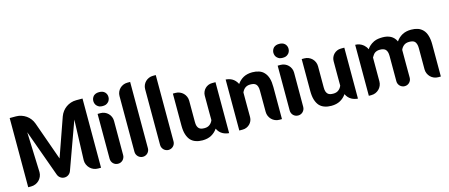

<svg xmlns="http://www.w3.org/2000/svg" viewBox="-48 -1331 4488 1919"><g transform="rotate(-15 2196.0 -371.5)"><path d="M300.3 -594.2 441.9 -195.3 582 -593.8Q591.8 -620.6 608.9 -643.1Q626 -665.5 648.2 -681.2Q670.4 -696.8 697 -705.6Q723.6 -714.4 752.4 -714.4H818.4V1.5H787.6Q763.2 1.5 741.9 -7.6Q720.7 -16.6 704.8 -32.5Q689 -48.3 679.7 -69.6Q670.4 -90.8 670.4 -115.2L685.1 -532.2L509.3 -46.4Q501 -24.4 482.7 -11.5Q464.4 1.5 441.4 1.5Q418.5 1.5 399.9 -11.5Q381.3 -24.4 373 -46.4L197.8 -531.7L212.9 -115.2Q212.9 -90.8 203.6 -69.6Q194.3 -48.3 178.5 -32.5Q162.6 -16.6 141.1 -7.6Q119.6 1.5 95.7 1.5H64.9V-714.4H130.4Q158.7 -714.4 185.3 -705.6Q211.9 -696.8 234.4 -681.2Q256.8 -665.5 273.7 -643.3Q290.5 -621.1 300.3 -594.2Z M1064.9 -417Q1064.9 -439.5 1056.4 -459.5Q1047.9 -479.5 1032.7 -494.6Q1017.6 -509.8 997.6 -518.3Q977.5 -526.9 955.1 -526.9H924.3V-63Q924.3 -48.3 929.7 -35.4Q935.1 -22.5 944.6 -12.9Q954.1 -3.4 966.8 2Q979.5 7.3 994.1 7.3Q1008.8 7.3 1021.5 2Q1034.2 -3.4 1043.7 -12.9Q1053.2 -22.5 1058.8 -35.4Q1064.5 -48.3 1064.5 -63ZM921.9 -690.9Q927.7 -703.6 937 -713.9Q942.4 -718.3 948.5 -722.2Q954.6 -726.1 961.4 -728.5Q976.1 -733.4 994.1 -733.4Q1012.7 -733.4 1026.9 -728.8Q1041 -724.1 1052.2 -713.9Q1073.2 -692.9 1073.2 -662.1Q1073.2 -645.5 1066.9 -632.3Q1064.5 -625.5 1060.5 -620.1Q1056.6 -614.7 1051.8 -610.4Q1046.9 -605 1040.3 -601.1Q1033.7 -597.2 1026.9 -594.2Q1012.7 -589.4 994.1 -589.4Q976.1 -589.4 961.4 -594.2Q954.6 -597.2 948.5 -601.1Q942.4 -605 937 -610.4Q927.7 -618.7 921.9 -632.3Q919.4 -639.2 917.7 -646.5Q916 -653.8 916 -662.1Q916 -669.9 917.7 -677Q919.4 -684.1 921.9 -690.9Z M1321.3 -751.5V-65.4Q1321.3 -50.8 1315.9 -38.1Q1310.5 -25.4 1301 -15.9Q1291.5 -6.3 1278.8 -1Q1266.1 4.4 1252 4.4Q1237.8 4.4 1225.1 -1Q1212.4 -6.3 1202.9 -15.9Q1193.4 -25.4 1187.7 -38.1Q1182.1 -50.8 1182.1 -65.4V-642.6Q1182.1 -665 1190.7 -685.1Q1199.2 -705.1 1214.1 -719.7Q1229 -734.4 1248.8 -742.9Q1268.6 -751.5 1291.5 -751.5Z M1586.4 -751.5V-65.4Q1586.4 -50.8 1581.1 -38.1Q1575.7 -25.4 1566.2 -15.9Q1556.6 -6.3 1543.9 -1Q1531.2 4.4 1517.1 4.4Q1502.9 4.4 1490.2 -1Q1477.5 -6.3 1468 -15.9Q1458.5 -25.4 1452.9 -38.1Q1447.3 -50.8 1447.3 -65.4V-642.6Q1447.3 -665 1455.8 -685.1Q1464.4 -705.1 1479.2 -719.7Q1494.1 -734.4 1513.9 -742.9Q1533.7 -751.5 1556.6 -751.5Z M2144.5 -528.3V-1Q2109.4 -3.9 2081.5 -18.6Q2045.4 -37.6 2025.9 -79.1Q2001 -42.5 1962.4 -21Q1923.8 0 1870.6 0Q1832 0 1801.8 -10.7Q1770.5 -21 1748.5 -44.4Q1727.1 -68.4 1715.3 -106Q1703.6 -143.1 1703.6 -198.2V-528.3H1731Q1753.9 -528.3 1774.4 -519.5Q1794.9 -510.7 1810.1 -495.6Q1825.2 -480.5 1834 -460.2Q1842.8 -439.9 1842.8 -416.5V-198.2Q1842.8 -185.5 1844 -174.6Q1845.2 -163.6 1848.1 -155.3Q1854 -138.7 1863.8 -129.4Q1874 -119.6 1888.2 -116.2Q1901.9 -112.8 1920.9 -112.8Q1953.6 -112.8 1974.1 -128.9Q1995.6 -144.5 2006.8 -172.4Q2006.8 -172.4 2006.8 -183.6Q2006.8 -194.8 2006.6 -212.6Q2006.3 -230.5 2006.3 -253.4Q2006.3 -276.4 2006.3 -299.8V-425.8Q2006.3 -446.8 2014.4 -465.6Q2022.5 -484.4 2036.4 -498.3Q2050.3 -512.2 2068.8 -520.3Q2087.4 -528.3 2108.9 -528.3Z M2249.5 0V-527.8Q2285.2 -524.9 2313 -510.3Q2347.7 -491.2 2368.7 -449.7Q2393.6 -486.3 2432.1 -507.8Q2471.7 -528.8 2524.4 -528.8Q2543 -528.8 2560.3 -526.1Q2577.6 -523.4 2593.3 -518.1Q2624.5 -507.8 2645.5 -484.4Q2668 -460.4 2679.7 -422.9Q2685.5 -403.8 2688.2 -381.1Q2690.9 -358.4 2690.9 -330.6V0H2664.1Q2640.6 0 2620.4 -8.8Q2600.1 -17.6 2585 -32.7Q2569.8 -47.9 2561 -68.4Q2552.2 -88.9 2552.2 -111.8L2551.8 -330.6Q2551.8 -343.8 2550.5 -354.2Q2549.3 -364.7 2546.4 -373Q2541.5 -389.2 2531.2 -399.4Q2521 -408.7 2506.3 -412.6Q2492.7 -416 2473.6 -416Q2441.9 -416 2419.9 -399.9Q2398.9 -383.8 2387.7 -356.4V-228.5Q2387.7 -172.9 2388.2 -102.1Q2388.2 -81.1 2380.1 -62.5Q2372.1 -43.9 2357.9 -30Q2343.8 -16.1 2325 -8.1Q2306.2 0 2285.2 0Z M2928.2 -417Q2928.2 -439.5 2919.7 -459.5Q2911.1 -479.5 2896 -494.6Q2880.9 -509.8 2860.8 -518.3Q2840.8 -526.9 2818.4 -526.9H2787.6V-63Q2787.6 -48.3 2793 -35.4Q2798.3 -22.5 2807.9 -12.9Q2817.4 -3.4 2830.1 2Q2842.8 7.3 2857.4 7.3Q2872.1 7.3 2884.8 2Q2897.5 -3.4 2907 -12.9Q2916.5 -22.5 2922.1 -35.4Q2927.7 -48.3 2927.7 -63ZM2785.2 -690.9Q2791 -703.6 2800.3 -713.9Q2805.7 -718.3 2811.8 -722.2Q2817.9 -726.1 2824.7 -728.5Q2839.4 -733.4 2857.4 -733.4Q2876 -733.4 2890.1 -728.8Q2904.3 -724.1 2915.5 -713.9Q2936.5 -692.9 2936.5 -662.1Q2936.5 -645.5 2930.2 -632.3Q2927.7 -625.5 2923.8 -620.1Q2919.9 -614.7 2915 -610.4Q2910.2 -605 2903.6 -601.1Q2897 -597.2 2890.1 -594.2Q2876 -589.4 2857.4 -589.4Q2839.4 -589.4 2824.7 -594.2Q2817.9 -597.2 2811.8 -601.1Q2805.7 -605 2800.3 -610.4Q2791 -618.7 2785.2 -632.3Q2782.7 -639.2 2781 -646.5Q2779.3 -653.8 2779.3 -662.1Q2779.3 -669.9 2781 -677Q2782.7 -684.1 2785.2 -690.9Z M3477.5 -528.3V-1Q3442.4 -3.9 3414.6 -18.6Q3378.4 -37.6 3358.9 -79.1Q3334 -42.5 3295.4 -21Q3256.8 0 3203.6 0Q3165 0 3134.8 -10.7Q3103.5 -21 3081.5 -44.4Q3060.1 -68.4 3048.3 -106Q3036.6 -143.1 3036.6 -198.2V-528.3H3064Q3086.9 -528.3 3107.4 -519.5Q3127.9 -510.7 3143.1 -495.6Q3158.2 -480.5 3167 -460.2Q3175.8 -439.9 3175.8 -416.5V-198.2Q3175.8 -185.5 3177 -174.6Q3178.2 -163.6 3181.2 -155.3Q3187 -138.7 3196.8 -129.4Q3207 -119.6 3221.2 -116.2Q3234.9 -112.8 3253.9 -112.8Q3286.6 -112.8 3307.1 -128.9Q3328.6 -144.5 3339.8 -172.4Q3339.8 -172.4 3339.8 -183.6Q3339.8 -194.8 3339.6 -212.6Q3339.4 -230.5 3339.4 -253.4Q3339.4 -276.4 3339.4 -299.8V-425.8Q3339.4 -446.8 3347.4 -465.6Q3355.5 -484.4 3369.4 -498.3Q3383.3 -512.2 3401.9 -520.3Q3420.4 -528.3 3441.9 -528.3Z M4323.2 -423.3Q4335 -385.3 4335 -331.1V0H4307.6Q4284.7 0 4264.2 -8.8Q4243.7 -17.6 4228.5 -32.7Q4213.4 -47.9 4204.6 -68.4Q4195.8 -88.9 4195.8 -111.8V-331.1Q4195.8 -357.4 4189.9 -373.5Q4185.1 -389.2 4174.8 -400.4Q4164.1 -409.7 4150.4 -413.1Q4143.1 -415 4134.8 -415.8Q4126.5 -416.5 4117.7 -416.5Q4085.4 -416.5 4064 -400.9Q4041.5 -383.8 4030.8 -356.9V-212.4Q4030.8 -149.4 4031.2 -69.3Q4031.2 -55.2 4025.9 -42.5Q4020.5 -29.8 4011.2 -20.3Q4002 -10.7 3989.3 -5.4Q3976.6 0 3962.4 0Q3947.8 0 3935.3 -5.4Q3922.9 -10.7 3913.3 -20.3Q3903.8 -29.8 3898.4 -42.5Q3893.1 -55.2 3893.1 -69.3V-330.1Q3893.1 -355.5 3887.7 -373Q3885.3 -381.3 3881.1 -387.7Q3877 -394 3872.1 -399.4Q3861.8 -408.7 3847.2 -412.6Q3839.8 -415 3831.5 -415.8Q3823.2 -416.5 3814.5 -416.5Q3798.8 -416.5 3786.9 -413.1Q3774.9 -409.7 3763.7 -402.8Q3753.4 -396 3744.4 -383.1Q3735.4 -370.1 3729 -358.9V-111.8Q3729 -88.9 3720.2 -68.4Q3711.4 -47.9 3696 -32.7Q3680.7 -17.6 3660.4 -8.8Q3640.1 0 3616.7 0H3589.8V-527.8Q3612.8 -527.8 3635.3 -519.5Q3644.5 -516.1 3654.5 -510.5Q3664.6 -504.9 3674.3 -496.6Q3684.1 -488.3 3693.1 -476.6Q3702.1 -464.8 3709 -449.7L3722.7 -468.3Q3729.5 -476.1 3738.3 -483.9Q3746.1 -490.7 3756.8 -498.3Q3767.6 -505.9 3781.7 -512.7Q3803.7 -522.9 3826.4 -526.1Q3849.1 -529.3 3873.5 -529.3Q3920.9 -529.3 3956.5 -510.7Q3974.1 -501 3988 -486.1Q4002 -471.2 4011.7 -449.7Q4024.4 -468.8 4040.5 -483.2Q4056.6 -497.6 4075.7 -508.3Q4114.7 -529.3 4168 -529.3Q4206.1 -529.3 4236.8 -519Q4252.4 -513.7 4265.6 -504.9Q4278.8 -496.1 4289.6 -484.9Q4312.5 -460.4 4323.2 -423.3Z"/></g></svg>

Font: Millunium
Style: Bold
Weight: 700
Designer: kolcsarzsolt
Foundry: Kolcsar Szilard Zsolt
Version: Version 2.000980; 2016